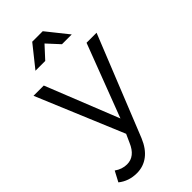

<svg xmlns="http://www.w3.org/2000/svg" viewBox="-293 -818 1085 1085"><g transform="rotate(-45 249.5 -275.0)"><path d="M253.9 -690.9 187 -618.2H108.9L211.9 -747.1H295.9L398.9 -618.2H320.8ZM424.8 -525.9H504.9L263.2 75.2Q238.3 135.3 198 166Q157.7 196.8 105 196.8Q41 196.8 -5.9 159.2L26.9 97.2Q61.5 122.1 101.1 122.1Q164.6 122.1 196.8 45.9L219.2 -3.9L1 -525.9H83L257.8 -87.9Z"/></g></svg>

Font: Montserrat-Arabic Light
Style: Regular
Weight: 300
Designer: Mohamed Gaber
Foundry: Kief Type Foundry
Version: Version 5.008;PS 005.008;hotconv 1.0.88;makeotf.lib2.5.64775